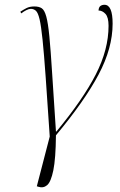

<svg xmlns="http://www.w3.org/2000/svg" viewBox="-20 -566 500 803"><path d="M140 215 134 213 188 5Q178 -146 171 -244Q164 -342 158 -400Q152 -458 145.5 -485.5Q139 -513 130 -521Q121 -529 109 -529Q101 -529 90 -523.5Q79 -518 69 -510L65 -517Q77 -525 90.5 -532Q104 -539 124 -539Q143 -539 154.5 -531.5Q166 -524 173.5 -497Q181 -470 186.5 -413.5Q192 -357 198 -260.5Q204 -164 214 -16H216Q327 -150 380.5 -254.5Q434 -359 434 -458Q434 -494 421 -508Q408 -522 392 -522Q393 -536 400 -541Q407 -546 417 -546Q451 -546 451 -467Q451 -365 392.5 -254.5Q334 -144 214 0Q213 98 203 146.5Q193 195 177 208.5Q161 222 140 215Z"/></svg>

Font: Noto Serif Display SemiCondensed Thin
Style: Italic
Weight: 100
Width: 4
Italic angle: -12°
Designer: Monotype Design Team
Foundry: Monotype Imaging Inc.
Version: Version 2.009